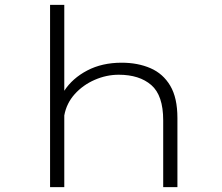

<svg xmlns="http://www.w3.org/2000/svg" viewBox="-20 -770 915 790"><path d="M186 0V-750H244.5V-396.5Q278 -448 339 -480Q400 -512 480.5 -512Q547 -512 599 -489.5Q651 -467 680.5 -417.2Q710 -367.5 710 -284.5V0H651.5V-275Q651.5 -377.5 602.5 -420Q553.5 -462.5 468.5 -462.5Q418 -462.5 369.8 -441.5Q321.5 -420.5 287.5 -382.8Q253.5 -345 244.5 -295V0Z"/></svg>

Font: Trispace SemiExpanded ExtraLight
Style: Regular
Weight: 200
Width: 6
Designer: Tyler Finck
Foundry: Etcetera Type Company
Version: Version 1.210; ttfautohint (v1.8.3)